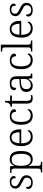

<svg xmlns="http://www.w3.org/2000/svg" viewBox="1778 -2578 1040 4636"><g transform="rotate(-90 2298.0 -260.0)"><path d="M208 10Q156 10 121.5 -4Q87 -18 70 -42Q53 -66 53 -96Q53 -117 60.5 -130Q68 -143 78.5 -148Q89 -153 99 -153Q99 -99 123 -63.5Q147 -28 212 -28Q267 -28 296.5 -57.5Q326 -87 326 -130Q326 -155 317 -172.5Q308 -190 284 -206.5Q260 -223 214 -244Q160 -271 126.5 -293.5Q93 -316 77.5 -343.5Q62 -371 62 -412Q62 -473 107.5 -508.5Q153 -544 229 -544Q276 -544 306.5 -530.5Q337 -517 351.5 -495Q366 -473 366 -450Q366 -426 353 -412Q340 -398 315 -398Q315 -454 291 -480.5Q267 -507 221 -507Q168 -507 144.5 -482Q121 -457 121 -420Q121 -378 151.5 -354Q182 -330 246 -300Q298 -277 328 -254Q358 -231 371 -204Q384 -177 384 -140Q384 -69 335.5 -29.5Q287 10 208 10Z M453 240V207H470Q496 207 513 202.5Q530 198 538 182Q546 166 546 133V-433Q546 -465 537.5 -480Q529 -495 511.5 -499Q494 -503 466 -503H440V-536H602L609 -440H613Q634 -487 671.5 -516.5Q709 -546 771 -546Q870 -546 920 -480Q970 -414 970 -273Q970 -127 918 -58.5Q866 10 771 10Q711 10 672 -17Q633 -44 612 -92H609Q609 -70 610.5 -39Q612 -8 612 26V136Q612 168 620.5 183.5Q629 199 646 203Q663 207 688 207H707V240ZM763 -38Q834 -38 868 -98Q902 -158 902 -271Q902 -385 870 -441.5Q838 -498 761 -498Q705 -498 672.5 -471.5Q640 -445 626 -394.5Q612 -344 612 -273Q612 -200 626.5 -147Q641 -94 674 -66Q707 -38 763 -38Z M1307 10Q1205 10 1146.5 -61.5Q1088 -133 1088 -263Q1088 -404 1142.5 -474Q1197 -544 1298 -544Q1389 -544 1441 -481.5Q1493 -419 1493 -300V-267H1156Q1157 -149 1199 -93Q1241 -37 1316 -37Q1370 -37 1406 -60Q1442 -83 1459 -115Q1465 -112 1469.5 -105Q1474 -98 1474 -87Q1474 -69 1455.5 -46Q1437 -23 1400 -6.5Q1363 10 1307 10ZM1423 -309Q1422 -396 1392 -449Q1362 -502 1296 -502Q1229 -502 1196 -451Q1163 -400 1158 -309Z M1818 10Q1757 10 1708.5 -18.5Q1660 -47 1632 -108Q1604 -169 1604 -264Q1604 -371 1631.5 -432Q1659 -493 1707.5 -518.5Q1756 -544 1816 -544Q1860 -544 1897 -531.5Q1934 -519 1956.5 -495.5Q1979 -472 1979 -439Q1979 -423 1972 -412Q1965 -401 1951.5 -396.5Q1938 -392 1917 -391Q1917 -422 1906.5 -447.5Q1896 -473 1874 -489Q1852 -505 1815 -505Q1772 -505 1739.5 -483Q1707 -461 1689.5 -409Q1672 -357 1672 -265Q1672 -190 1690.5 -139.5Q1709 -89 1744 -63.5Q1779 -38 1830 -38Q1883 -39 1917 -62.5Q1951 -86 1968 -120Q1974 -114 1977.5 -106Q1981 -98 1981 -86Q1981 -66 1962.5 -43.5Q1944 -21 1908 -5.5Q1872 10 1818 10Z M2243 10Q2175 10 2144.5 -24.5Q2114 -59 2114 -143V-492H2037V-524Q2056 -524 2075.5 -530.5Q2095 -537 2108 -551Q2123 -565 2132 -590.5Q2141 -616 2145 -658H2180V-536H2310V-492H2180V-138Q2180 -81 2200 -56Q2220 -31 2257 -31Q2275 -31 2289 -32.5Q2303 -34 2319 -37V-1Q2304 3 2283.5 6.5Q2263 10 2243 10Z M2545 10Q2503 10 2469 -7Q2435 -24 2415.5 -59.5Q2396 -95 2396 -148Q2396 -228 2452.5 -265.5Q2509 -303 2626 -307L2709 -310V-372Q2709 -411 2702 -440.5Q2695 -470 2671.5 -487.5Q2648 -505 2600 -505Q2557 -505 2534.5 -490.5Q2512 -476 2504 -450.5Q2496 -425 2496 -390Q2467 -390 2452.5 -403Q2438 -416 2438 -446Q2438 -475 2457 -497Q2476 -519 2513 -531.5Q2550 -544 2602 -544Q2693 -544 2734 -503.5Q2775 -463 2775 -378V-112Q2775 -81 2780 -63.5Q2785 -46 2798.5 -39.5Q2812 -33 2836 -33H2840V0H2726L2714 -94H2709Q2692 -68 2671 -44.5Q2650 -21 2620 -5.5Q2590 10 2545 10ZM2560 -36Q2604 -36 2637.5 -56.5Q2671 -77 2690 -110.5Q2709 -144 2709 -182V-277L2636 -274Q2570 -272 2532.5 -256Q2495 -240 2479.5 -212Q2464 -184 2464 -145Q2464 -113 2474 -88.5Q2484 -64 2505 -50Q2526 -36 2560 -36Z M3160 10Q3099 10 3050.5 -18.5Q3002 -47 2974 -108Q2946 -169 2946 -264Q2946 -371 2973.5 -432Q3001 -493 3049.5 -518.5Q3098 -544 3158 -544Q3202 -544 3239 -531.5Q3276 -519 3298.5 -495.5Q3321 -472 3321 -439Q3321 -423 3314 -412Q3307 -401 3293.5 -396.5Q3280 -392 3259 -391Q3259 -422 3248.5 -447.5Q3238 -473 3216 -489Q3194 -505 3157 -505Q3114 -505 3081.5 -483Q3049 -461 3031.5 -409Q3014 -357 3014 -265Q3014 -190 3032.5 -139.5Q3051 -89 3086 -63.5Q3121 -38 3172 -38Q3225 -39 3259 -62.5Q3293 -86 3310 -120Q3316 -114 3319.5 -106Q3323 -98 3323 -86Q3323 -66 3304.5 -43.5Q3286 -21 3250 -5.5Q3214 10 3160 10Z M3371 0V-33H3392Q3420 -33 3437.5 -37.5Q3455 -42 3463.5 -57.5Q3472 -73 3472 -106V-655Q3472 -688 3463.5 -703.5Q3455 -719 3438 -723Q3421 -727 3396 -727H3371V-760H3538V-106Q3538 -73 3546 -57.5Q3554 -42 3572 -37.5Q3590 -33 3618 -33H3638V0Z M3926 10Q3824 10 3765.5 -61.5Q3707 -133 3707 -263Q3707 -404 3761.5 -474Q3816 -544 3917 -544Q4008 -544 4060 -481.5Q4112 -419 4112 -300V-267H3775Q3776 -149 3818 -93Q3860 -37 3935 -37Q3989 -37 4025 -60Q4061 -83 4078 -115Q4084 -112 4088.5 -105Q4093 -98 4093 -87Q4093 -69 4074.5 -46Q4056 -23 4019 -6.5Q3982 10 3926 10ZM4042 -309Q4041 -396 4011 -449Q3981 -502 3915 -502Q3848 -502 3815 -451Q3782 -400 3777 -309Z M4372 10Q4320 10 4285.5 -4Q4251 -18 4234 -42Q4217 -66 4217 -96Q4217 -117 4224.5 -130Q4232 -143 4242.5 -148Q4253 -153 4263 -153Q4263 -99 4287 -63.5Q4311 -28 4376 -28Q4431 -28 4460.5 -57.5Q4490 -87 4490 -130Q4490 -155 4481 -172.5Q4472 -190 4448 -206.5Q4424 -223 4378 -244Q4324 -271 4290.5 -293.5Q4257 -316 4241.5 -343.5Q4226 -371 4226 -412Q4226 -473 4271.5 -508.5Q4317 -544 4393 -544Q4440 -544 4470.5 -530.5Q4501 -517 4515.5 -495Q4530 -473 4530 -450Q4530 -426 4517 -412Q4504 -398 4479 -398Q4479 -454 4455 -480.5Q4431 -507 4385 -507Q4332 -507 4308.5 -482Q4285 -457 4285 -420Q4285 -378 4315.5 -354Q4346 -330 4410 -300Q4462 -277 4492 -254Q4522 -231 4535 -204Q4548 -177 4548 -140Q4548 -69 4499.5 -29.5Q4451 10 4372 10Z"/></g></svg>

Font: Noto Rashi Hebrew Light
Style: Regular
Weight: 300
Version: Version 1.006